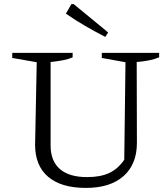

<svg xmlns="http://www.w3.org/2000/svg" viewBox="-20 -912 823 941"><path d="M401 9Q280 9 216 -45.5Q152 -100 152 -202L160 -607L40 -628V-653H336V-631Q316 -622 290 -617Q264 -612 228 -608V-199Q228 -123 273.5 -83.5Q319 -44 407 -44Q472 -44 515 -64Q558 -84 589 -129L595 -607L479 -628V-653H760V-631Q738 -622 711.5 -616.5Q685 -611 650 -608L651 -212Q651 -107 585.5 -49Q520 9 401 9ZM496 -731Q446 -757 397.5 -785Q349 -813 303 -845L330 -892H341L510 -753Z"/></svg>

Font: Piazzolla Thin Light
Style: Regular
Weight: 300
Version: Version 2.005